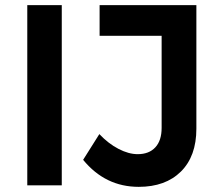

<svg xmlns="http://www.w3.org/2000/svg" viewBox="-20 -720 870 746"><path d="M86 -700H220V0H86ZM519 6Q389 6 303 -99L366 -199Q401 -162 440.5 -141.5Q480 -121 515 -121Q559 -121 583.5 -147.5Q608 -174 608 -223V-581H367V-700H743V-220Q743 -113 683 -53.5Q623 6 519 6Z"/></svg>

Font: Montserrat Medium
Style: Regular
Weight: 500
Designer: Julieta Ulanovsky
Foundry: Julieta Ulanovsky
Version: Version 6.001